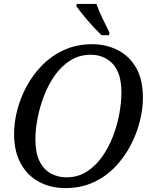

<svg xmlns="http://www.w3.org/2000/svg" viewBox="-20 -951 782 982"><path d="M314 11Q240 11 180.5 -20.5Q121 -52 86.5 -114Q52 -176 52 -266Q52 -324 68 -387Q84 -450 116.5 -510Q149 -570 197 -618.5Q245 -667 309 -696Q373 -725 452 -725Q521 -725 580 -696Q639 -667 675 -606.5Q711 -546 711 -450Q711 -395 695.5 -332Q680 -269 648.5 -208.5Q617 -148 569.5 -98Q522 -48 458 -18.5Q394 11 314 11ZM320 -44Q378 -44 423.5 -73Q469 -102 502.5 -149.5Q536 -197 558 -254.5Q580 -312 590.5 -370Q601 -428 601 -477Q601 -578 556.5 -624.5Q512 -671 444 -671Q386 -671 340 -642Q294 -613 260.5 -565.5Q227 -518 205 -460.5Q183 -403 172 -345Q161 -287 161 -238Q161 -170 182 -127Q203 -84 239.5 -64Q276 -44 320 -44ZM499 -771Q467 -802 430 -844.5Q393 -887 370 -921L373 -931H473Q484 -900 504 -857.5Q524 -815 540 -784L537 -771Z"/></svg>

Font: NotoSerif-Italic
Style: Regular
Weight: 400
Italic angle: -12°
Designer: Monotype Design Team
Foundry: Monotype Imaging Inc.
Version: Version 2.007; ttfautohint (v1.8) -l 8 -r 50 -G 200 -x 14 -D